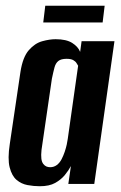

<svg xmlns="http://www.w3.org/2000/svg" viewBox="-20 -638 418 666"><path d="M118 8Q97 8 75.5 4Q54 0 37.5 -14Q21 -28 13.5 -57.5Q6 -87 14 -139L51 -389Q59 -440 80 -464Q101 -488 126.5 -495Q152 -502 173 -502Q210 -502 230.5 -489Q251 -476 258 -458L263 -495H377L307 0H217L226 -62Q218 -47 205 -31Q192 -15 171.5 -3.5Q151 8 118 8ZM154 -58Q167 -58 177 -65.5Q187 -73 193.5 -85.5Q200 -98 204.5 -111.5Q209 -125 211.5 -136.5Q214 -148 215 -156L251 -410Q249 -413 245.5 -419Q242 -425 234 -429.5Q226 -434 211 -434Q192 -434 182.5 -426.5Q173 -419 169 -404Q165 -389 160 -365L124 -118Q122 -99 123.5 -87.5Q125 -76 130 -69.5Q135 -63 141 -60.5Q147 -58 154 -58ZM130 -560 137 -618H343L336 -560Z"/></svg>

Font: Alumni Sans
Style: Bold Italic
Weight: 700
Italic angle: -8°
Designer: Robert E. Leuschke
Foundry: Robert E. Leuschke
Version: Version 1.016